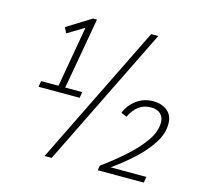

<svg xmlns="http://www.w3.org/2000/svg" viewBox="-103 -824 991 938"><g transform="rotate(15 392.5 -355.0)"><path d="M89 -349H177L231 -657L147 -606L133 -634L255 -710H275L211 -349H297L292 -319H84ZM200 0 549 -710H585L236 0ZM473 -24Q535 -69 588 -116.5Q641 -164 674 -211.5Q707 -259 707 -305Q707 -332 690 -348Q673 -364 641 -364Q606 -364 580 -344.5Q554 -325 537 -289L508 -301Q524 -342 560.5 -369Q597 -396 645 -396Q687 -396 715.5 -373.5Q744 -351 744 -307Q744 -260 714.5 -212.5Q685 -165 636 -119Q587 -73 526 -30H707L702 0H469Z"/></g></svg>

Font: Livvic ExtraLight
Style: Italic
Weight: 275
Italic angle: -10°
Designer: Jacques Le Bailly, Baron von Fonthausen
Version: Version 1.001; ttfautohint (v1.8.2)